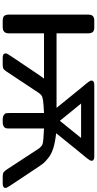

<svg xmlns="http://www.w3.org/2000/svg" viewBox="340 -1074 734 1455"><g transform="rotate(90 707.5 -347.0)"><path d="M91 -49V-645Q91 -673 102.5 -683.5Q114 -694 139 -694H187Q214 -694 223.5 -682Q233 -670 233 -649V-408H798L638 -605Q632 -612 623.5 -622Q615 -632 610.5 -638Q606 -644 600.5 -651Q595 -658 593 -663Q591 -668 591 -673Q591 -694 626 -694H1167Q1199 -694 1199 -673V-672Q1199 -663 1177 -635Q1165 -620 1121 -567Q1049 -478 990 -405Q1055 -398 1100 -384.5Q1145 -371 1175 -347.5Q1205 -324 1218 -308Q1231 -292 1254 -257Q1300 -188 1354 -107Q1405 -32 1405 -23Q1405 0 1371 0H1318Q1297 0 1287 -6.5Q1277 -13 1263 -34L1112 -265Q1092 -296 1071 -302.5Q1050 -309 954 -313V-45Q955 -19 941.5 -9.5Q928 0 905 0H888Q864 0 852 -8.5Q840 -17 838.5 -26Q837 -35 837 -53V-313Q771 -310 743.5 -306Q716 -302 705 -295Q694 -288 681 -268L526 -34Q511 -11 501.5 -5.5Q492 0 470 0H417Q385 0 385 -23Q385 -30 393 -43Q401 -56 451 -130Q494 -193 525 -240Q568 -304 576 -313H233V-45Q233 0 185 0H140Q110 0 100.5 -12Q91 -24 91 -49ZM765 -594 896 -433 1026 -594Z"/></g></svg>

Font: CMU Sans Serif
Style: Bold
Weight: 700
Version: Version 0.7.0